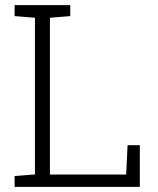

<svg xmlns="http://www.w3.org/2000/svg" viewBox="-20 -731 618 751"><path d="M473.6 -48.3 479 -163.1H526.9V0H37.1V-42.5L116.7 -48.8V-661.6L37.1 -668V-710.9H254.9V-668L175.3 -661.6V-48.3Z"/></svg>

Font: Suwannaphum Light
Style: Regular
Weight: 300
Designer: Danh Hong
Version: Version 8.002; ttfautohint (v1.8.3)